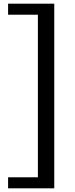

<svg xmlns="http://www.w3.org/2000/svg" viewBox="-20 -875 408 1044"><path d="M275 -855V149H24V89H186V-795H24V-855Z"/></svg>

Font: Domine
Style: Regular
Weight: 400
Designer: Pablo Impallari, Rodrigo Fuenzalida, Brenda Gallo
Foundry: Pablo Impallari, Rodrigo Fuenzalida, Brenda Gallo
Version: Version 2.000;September 19, 2022;FontCreator 14.0.0.2877 64-